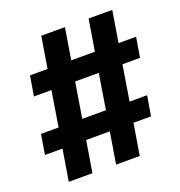

<svg xmlns="http://www.w3.org/2000/svg" viewBox="-127 -825 859 915"><g transform="rotate(-20 302.5 -367.5)"><path d="M67 -18 93 -177H4L21 -278H110L139 -457H50L67 -558H156L182 -717H302L276 -558H396L422 -717H542L516 -558H605L588 -457H499L470 -278H559L542 -177H453L427 -18H307L333 -177H213L187 -18ZM230 -278H350L379 -457H259Z"/></g></svg>

Font: Iosevka Aile
Style: Bold Italic
Weight: 700
Italic angle: -9°
Designer: Belleve Invis
Foundry: Belleve Invis
Version: Version 28.0.1; ttfautohint (v1.8.4)